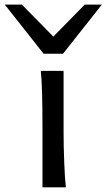

<svg xmlns="http://www.w3.org/2000/svg" viewBox="-40 -801 455 821"><path d="M231.9 -231.9Q231.9 -178.2 234.6 -107.2Q237.3 -36.1 241.7 0H141.6V-258.8Q141.6 -439 134.3 -498H231.9ZM53.7 -781.2 188 -644.5 322.3 -781.2H395.5L229.5 -571.3H146.5L-19.5 -781.2Z"/></svg>

Font: Lesson One
Style: Regular
Weight: 400
Designer: But Ko, Victor Gaultney, Annie Olsen, Julie Remington, Don Collingsworth, Eric Hays, Becca Hirsbrunner
Version: Version 1.100